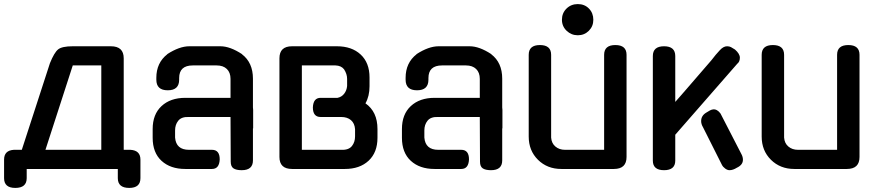

<svg xmlns="http://www.w3.org/2000/svg" viewBox="-20 -829 4295 942"><path d="M0 -46Q0 -91 48 -94H87L225 -519Q246 -571 265 -586.5Q284 -602 337 -602H524Q587 -602 587 -543V-94H620Q669 -91 669 -46V45Q669 93 614 93Q558 93 558 45V0H111V45Q111 93 55 93Q0 93 0 45ZM203 -94H477V-508H337Z M729 -153V-196Q729 -268 772.5 -308.5Q816 -349 889 -349H1111V-442Q1111 -473 1093 -490.5Q1075 -508 1043 -508H926Q859 -508 859 -446V-438Q859 -386 803 -386Q747 -386 747 -438V-447Q747 -521 801 -563H800Q860 -602 909 -602H1061Q1109 -602 1168 -563H1167Q1221 -522 1221 -443V-302L1222 -290V-199H1221V-42Q1221 6 1166 6Q1139 6 1125.5 -3Q1112 -12 1112 -36L1111 -255H908Q870 -257 854 -236Q839 -217 839 -189V-154Q844 -94 907 -94H1020Q1058 -94 1058 -47Q1056 0 1020 0H889Q816 0 772.5 -40Q729 -80 729 -153Z M1351 -59V-543Q1351 -602 1413 -602H1633Q1706 -602 1749.5 -561.5Q1793 -521 1793 -449V-406Q1793 -357 1773 -322Q1832 -281 1832 -196V-153Q1832 -81 1788.5 -40.5Q1745 0 1672 0H1413Q1351 0 1351 -59ZM1461 -508V-94H1653Q1691 -92 1707 -113Q1722 -132 1722 -160V-195Q1720 -224 1702 -239.5Q1684 -255 1654 -255H1553Q1515 -255 1515 -302Q1517 -349 1553 -349H1636Q1656 -353 1668.5 -369Q1681 -385 1683 -407V-442Q1683 -466 1668 -489Q1654 -507 1626 -508Z M1952 -153V-196Q1952 -268 1995.5 -308.5Q2039 -349 2112 -349H2334V-442Q2334 -473 2316 -490.5Q2298 -508 2266 -508H2149Q2082 -508 2082 -446V-438Q2082 -386 2026 -386Q1970 -386 1970 -438V-447Q1970 -521 2024 -563H2023Q2083 -602 2132 -602H2284Q2332 -602 2391 -563H2390Q2444 -522 2444 -443V-302L2445 -290V-199H2444V-42Q2444 6 2389 6Q2362 6 2348.5 -3Q2335 -12 2335 -36L2334 -255H2131Q2093 -257 2077 -236Q2062 -217 2062 -189V-154Q2067 -94 2130 -94H2243Q2281 -94 2281 -47Q2279 0 2243 0H2112Q2039 0 1995.5 -40Q1952 -80 1952 -153Z M2574 -159V-560Q2574 -608 2629 -608Q2684 -608 2684 -560V-154Q2686 -126 2705 -110Q2724 -94 2752 -94H2944V-560Q2944 -608 2999 -608Q3054 -608 3054 -560V-59Q3054 0 2992 0H2734Q2665 0 2619.5 -45Q2574 -90 2574 -159ZM2737 -732Q2737 -765 2759.5 -787Q2782 -809 2815 -809Q2848 -809 2869.5 -787Q2891 -765 2891 -732Q2891 -700 2869 -678Q2847 -656 2815 -656Q2783 -656 2760 -678Q2737 -700 2737 -732Z M3183 -554Q3183 -602 3238 -602Q3293 -602 3293 -554V-329Q3303 -340 3322.5 -362.5Q3342 -385 3349 -393L3470 -533Q3492 -562 3511 -582Q3529 -602 3547 -602Q3558 -602 3566 -598Q3574 -594 3586 -586Q3610 -565 3610 -546Q3610 -526 3597 -516L3293 -168V-41Q3293 6 3238 6Q3183 6 3183 -41ZM3429 -205Q3420 -220 3420 -235Q3420 -262 3446 -277L3461 -286Q3469 -291 3477 -292Q3488 -294 3498 -288Q3507 -283 3515 -272L3618 -72Q3625 -59 3625 -45Q3625 -20 3595 -6Q3576 6 3559 6Q3549 6 3538 -2Q3527 -10 3522 -20Z M3717 -159V-560Q3717 -608 3772 -608Q3827 -608 3827 -560V-154Q3829 -126 3848 -110Q3867 -94 3895 -94H4087V-560Q4087 -608 4142 -608Q4197 -608 4197 -560V-59Q4197 0 4135 0H3877Q3808 0 3762.5 -45Q3717 -90 3717 -159Z"/></svg>

Font: Gugi Cyrillic
Style: Regular
Weight: 400
Foundry: TAE System & Typefaces Co.
Version: Version 3.10 September 15, 2020